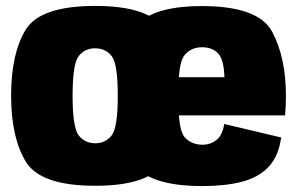

<svg xmlns="http://www.w3.org/2000/svg" viewBox="-20 -622 1008 648"><path d="M301.5 5Q116 5 66.8 -76.8Q17.5 -158.5 17.5 -299.5Q17.5 -441.5 66.8 -521.8Q116 -602 301.2 -602Q486.5 -602 535.8 -521.8Q585 -441.5 585 -299.5Q585 -158.5 535.8 -76.8Q486.5 5 301.5 5ZM301.5 -138.5Q336 -138.5 356.8 -164.8Q377.5 -191 377.5 -299Q377.5 -407 356.8 -433Q336 -459 301.2 -459Q266.5 -459 245.8 -433Q225 -407 225 -299Q225 -191 245.8 -164.8Q266.5 -138.5 301.5 -138.5ZM664 6Q475 6 426.5 -76Q378 -158 378 -294.8Q378 -431.5 426.2 -516.5Q474.5 -601.5 661.5 -601.5Q852 -601.5 898.5 -515Q945 -428.5 945 -298Q945 -261 942 -232.5H583.5Q588.5 -174.5 604 -158Q626.5 -133.5 664.5 -133.5Q689 -133.5 709.5 -148.8Q730 -164 737 -203.5L929 -158Q920 -94 886.2 -58.5Q852.5 -23 796.2 -8.5Q740 6 664 6ZM583.5 -361.5H737.5Q735.5 -418 718.5 -439Q699 -462.5 662 -462.5Q625 -462.5 603 -436Q588 -418 583.5 -361.5Z"/></svg>

Font: Anybody Black
Style: Regular
Weight: 900
Designer: Tyler Finck
Foundry: Etcetera Type Company
Version: Version 1.010; ttfautohint (v1.8.3) -l 8 -r 50 -G 200 -x 14 